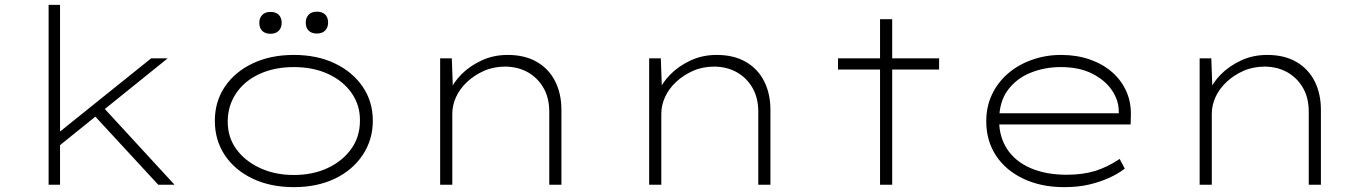

<svg xmlns="http://www.w3.org/2000/svg" viewBox="-20 -760 5636 790"><path d="M216 -154 221 -214 602 -520H670ZM180 0V-740H227V0ZM631 0 353 -301 387 -338 698 0Z M1189 10Q1093 10 1019.5 -25Q946 -60 905 -121.5Q864 -183 864 -263Q864 -342 905 -403Q946 -464 1019.5 -499Q1093 -534 1189 -534Q1285 -534 1358 -499Q1431 -464 1472.5 -403Q1514 -342 1514 -263Q1514 -185 1472.5 -122.5Q1431 -60 1358 -25Q1285 10 1189 10ZM1189 -40Q1267 -40 1328 -68.5Q1389 -97 1425 -147Q1461 -197 1461 -263Q1462 -327 1426.5 -377.5Q1391 -428 1329.5 -456Q1268 -484 1189 -484Q1110 -484 1048.5 -456Q987 -428 952.5 -377.5Q918 -327 917 -263Q916 -197 951.5 -147.5Q987 -98 1049 -69Q1111 -40 1189 -40ZM1284 -622Q1262 -622 1250 -634Q1238 -646 1238 -667Q1238 -687 1250 -699.5Q1262 -712 1284 -712Q1306 -712 1318 -700Q1330 -688 1330 -667Q1330 -647 1318 -634.5Q1306 -622 1284 -622ZM1093 -621Q1071 -621 1059 -633Q1047 -645 1047 -666Q1047 -686 1059 -698.5Q1071 -711 1093 -711Q1115 -711 1127 -699Q1139 -687 1139 -666Q1139 -646 1127 -633.5Q1115 -621 1093 -621Z M1791 0V-520H1839L1844 -381L1830 -383Q1845 -420 1878.5 -454Q1912 -488 1961 -511Q2010 -534 2069 -534Q2140 -534 2189.5 -505Q2239 -476 2264.5 -425Q2290 -374 2290 -308V0H2240V-300Q2240 -357 2216.5 -398Q2193 -439 2153 -462Q2113 -485 2060 -486Q2011 -486 1971.5 -468.5Q1932 -451 1902 -423Q1872 -395 1856.5 -361Q1841 -327 1841 -292V0H1817Q1812 0 1806 0Q1800 0 1791 0Z M2651 0V-520H2699L2704 -381L2690 -383Q2705 -420 2738.5 -454Q2772 -488 2821 -511Q2870 -534 2929 -534Q3000 -534 3049.5 -505Q3099 -476 3124.5 -425Q3150 -374 3150 -308V0H3100V-300Q3100 -357 3076.5 -398Q3053 -439 3013 -462Q2973 -485 2920 -486Q2871 -486 2831.5 -468.5Q2792 -451 2762 -423Q2732 -395 2716.5 -361Q2701 -327 2701 -292V0H2677Q2672 0 2666 0Q2660 0 2651 0Z M3601 0V-681H3651V0ZM3428 -474V-520H3844V-474Z M4358 10Q4264 10 4191 -24.5Q4118 -59 4078 -120Q4038 -181 4038 -261Q4038 -322 4062 -372Q4086 -422 4128 -458Q4170 -494 4226.5 -514Q4283 -534 4346 -534Q4410 -534 4463.5 -515.5Q4517 -497 4555.5 -463.5Q4594 -430 4614.5 -384Q4635 -338 4633 -282L4632 -248H4080V-294H4605L4584 -283L4583 -307Q4582 -349 4554.5 -389.5Q4527 -430 4474 -457Q4421 -484 4345 -484Q4278 -484 4220 -460.5Q4162 -437 4126.5 -389Q4091 -341 4091 -264Q4091 -197 4124 -146.5Q4157 -96 4220 -68.5Q4283 -41 4369 -41Q4435 -41 4485.5 -56.5Q4536 -72 4587 -106L4608 -66Q4579 -44 4542 -27.5Q4505 -11 4460.5 -0.5Q4416 10 4358 10Z M4916 0V-520H4964L4969 -381L4955 -383Q4970 -420 5003.5 -454Q5037 -488 5086 -511Q5135 -534 5194 -534Q5265 -534 5314.5 -505Q5364 -476 5389.5 -425Q5415 -374 5415 -308V0H5365V-300Q5365 -357 5341.5 -398Q5318 -439 5278 -462Q5238 -485 5185 -486Q5136 -486 5096.5 -468.5Q5057 -451 5027 -423Q4997 -395 4981.5 -361Q4966 -327 4966 -292V0H4942Q4937 0 4931 0Q4925 0 4916 0Z"/></svg>

Font: Lexend Peta ExtraLight
Style: Regular
Weight: 250
Version: Version 1.007